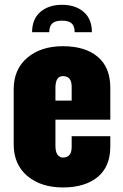

<svg xmlns="http://www.w3.org/2000/svg" viewBox="-20 -785 524 815"><path d="M116.2 -648.4Q116.2 -704.1 151.4 -734.4Q186.5 -764.6 243.2 -764.6Q299.8 -764.6 335 -734.6Q370.1 -704.6 370.1 -648.4H296.9Q296.9 -673.8 284.4 -685.5Q272 -697.3 243.2 -697.3Q214.4 -697.3 201.7 -685.3Q189 -673.3 189 -648.4ZM215.3 -357.9H284.2V-417Q284.2 -461.9 247.1 -461.9Q215.3 -461.9 215.3 -412.1ZM38.1 -172.4V-405.8Q38.1 -491.2 95.9 -540Q153.8 -588.9 247.1 -588.9Q341.3 -588.9 394.8 -543.9Q448.2 -499 448.2 -413.1V-276.9H215.3V-166.5Q215.3 -140.1 224.4 -128.2Q233.4 -116.2 247.1 -116.2Q284.2 -116.2 284.2 -161.1V-207H448.2V-162.6Q448.2 -77.6 394.3 -33.4Q340.3 10.7 247.1 10.7Q153.8 10.7 95.9 -38.1Q38.1 -86.9 38.1 -172.4Z"/></svg>

Font: Oswald
Style: Heavy
Weight: 800
Designer: Vernon Adams
Foundry: Vernon Adams
Version: 3.0; ttfautohint (v0.95) -l 8 -r 50 -G 200 -x 0 -w "G" -W -c